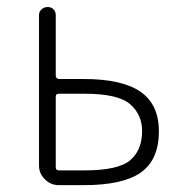

<svg xmlns="http://www.w3.org/2000/svg" viewBox="-20 -540 540 560"><path d="M142.6 -258.8V-51.8Q142.6 -43 152.3 -43H225.6Q325.2 -43 359.9 -72.8Q394.5 -102.5 394.5 -158.2Q394.5 -205.1 359.9 -235.8Q325.2 -266.6 226.6 -266.6H152.3Q142.6 -266.6 142.6 -258.8ZM151.4 0Q127.9 0 110.8 -17.1Q93.8 -34.2 93.8 -56.6V-496.1Q93.8 -505.9 101.1 -512.7Q108.4 -519.5 119.1 -519.5Q129.9 -519.5 136.2 -512.7Q142.6 -505.9 142.6 -496.1V-319.3Q142.6 -310.5 152.3 -309.6H223.6Q335.9 -309.6 389.6 -272.5Q443.4 -235.4 443.4 -157.2Q443.4 -74.2 391.1 -37.1Q338.9 0 224.6 0Z"/></svg>

Font: Rounded Mgen+ 2m light
Style: Regular
Weight: 200
Designer: [Source Han Sans]
Ryoko NISHIZUKA  (kana & ideographs); Paul D. Hunt (Latin, Greek & Cyrillic); Wenlong ZHANG  (bopomofo
Version: Version 1.059.20150602